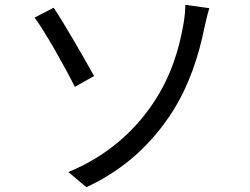

<svg xmlns="http://www.w3.org/2000/svg" viewBox="-20 -751 1040 798"><path d="M264 -36 339 27C502 -48 615 -161 693 -281C766 -394 806 -519 830 -638C834 -656 842 -691 850 -717L750 -731C751 -713 747 -675 742 -649C726 -556 694 -437 617 -323C543 -212 430 -104 264 -36ZM124 -678C172 -612 254 -465 291 -390L371 -435C335 -500 247 -654 203 -719L124 -678Z"/></svg>

Font: Noto Sans Mono CJK JP Regular
Style: Regular
Weight: 400
Designer: Ryoko NISHIZUKA (kana & ideographs); Paul D. Hunt (Latin, Greek & Cyrillic); Wenlong ZHANG (bopomofo); Sandoll Communica
Foundry: Adobe Systems Incorporated
Version: Version 1.004;PS 1.004;hotconv 1.0.82;makeotf.lib2.5.63406